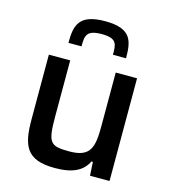

<svg xmlns="http://www.w3.org/2000/svg" viewBox="-110 -824 818 921"><g transform="rotate(15 298.5 -363.5)"><path d="M299 -735C167 -735 155 -674 155 -589H220C220 -641 222 -671 299 -671C376 -671 376 -641 376 -589H441C441 -674 431 -735 299 -735ZM247 8C338 8 385 -19 409 -68H416L420 0H517V-510H411V-247C411 -141 401 -87 294 -87C198 -87 185 -99 185 -233V-510H79V-191C79 -59 103 8 247 8Z"/></g></svg>

Font: Saira UNSAM Medium
Style: Regular
Weight: 500
Designer: Hector Gatti with collaboration of the Omnibus-Type team
Foundry: Omnibus-Type
Version: Version 0.072;PS 000.072;hotconv 1.0.88;makeotf.lib2.5.64775